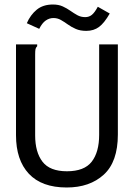

<svg xmlns="http://www.w3.org/2000/svg" viewBox="-20 -820 590 852"><path d="M276 12Q165 12 108 -49Q51 -110 51 -220V-623H145V-615Q139 -609 137.5 -602Q136 -595 136 -578V-219Q136 -145 168.5 -102.5Q201 -60 277 -60Q354 -60 387 -102.5Q420 -145 420 -222V-623H503V-223Q503 -102 440.5 -45Q378 12 276 12ZM414 -790 467 -760Q443 -718 419.5 -700.5Q396 -683 363 -683Q336 -683 316.5 -691.5Q297 -700 281 -711.5Q265 -723 250 -731.5Q235 -740 217 -740Q199 -740 183 -729Q167 -718 154 -692L99 -717Q115 -754 143 -777Q171 -800 215 -800Q240 -800 258.5 -791.5Q277 -783 292.5 -772Q308 -761 323.5 -752.5Q339 -744 358 -744Q375 -744 387.5 -754Q400 -764 414 -790Z"/></svg>

Font: Inconsolata SemiExpanded Medium
Style: Regular
Weight: 500
Width: 6
Monospace: yes
Designer: Raph Levien, Cyreal, Brenton Simpson
Foundry: Raph Levien, Cyreal, Google
Version: Version 3.001; ttfautohint (v1.8.2.53-6de2)